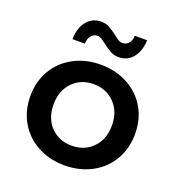

<svg xmlns="http://www.w3.org/2000/svg" viewBox="-135 -860 915 980"><g transform="rotate(20 322.5 -370.0)"><path d="M38.1 -267.1Q38.1 -346.2 74.5 -408.2Q110.8 -470.2 176 -505.1Q241.2 -540 321.8 -540Q403.8 -540 469 -505.1Q534.2 -470.2 570.6 -408.2Q606.9 -346.2 606.9 -267.1Q606.9 -188 570.6 -125.5Q534.2 -63 469 -28.1Q403.8 6.8 321.8 6.8Q241.2 6.8 176 -28.1Q110.8 -63 74.5 -125.5Q38.1 -188 38.1 -267.1ZM141.1 -612.8Q142.1 -673.8 171.6 -710.4Q201.2 -747.1 249 -747.1Q273.9 -747.1 292.5 -737.1Q311 -727.1 337.9 -707Q354 -693.8 364.5 -687.5Q375 -681.2 385.3 -681.2Q406.2 -681.2 419.7 -696Q433.1 -710.9 434.1 -737.8H501Q499 -678.7 470 -642.8Q440.9 -606.9 393.1 -606.9Q368.2 -606.9 349.6 -616.9Q331.1 -627 304.2 -647Q288.1 -660.2 277.6 -666.5Q267.1 -672.9 257.3 -672.9Q236.3 -672.9 222.7 -657Q209 -641.1 208 -612.8ZM164.1 -267.1Q164.1 -191.9 208.5 -146Q252.9 -100.1 321.8 -100.1Q391.1 -100.1 436 -146Q481 -191.9 481 -267.1Q481 -342.3 436 -388.2Q391.1 -434.1 321.8 -434.1Q252.9 -434.1 208.5 -387.9Q164.1 -341.8 164.1 -267.1Z"/></g></svg>

Font: Montserrat SemiBold
Style: Regular
Weight: 600
Designer: Julieta Ulanovsky
Foundry: Julieta Ulanovsky
Version: Version 7.200